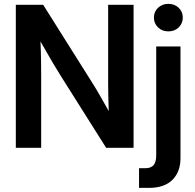

<svg xmlns="http://www.w3.org/2000/svg" viewBox="-20 -752 993 977"><path d="M60.5 0V-727.5H199.7L455.1 -321.8Q468.3 -301.3 489.7 -263.7Q511.2 -226.1 533.2 -187Q531.7 -228 531 -268.8Q530.3 -309.6 530.3 -331.1V-727.5H659.7V0H520L289.6 -365.2Q273.9 -389.6 246.6 -435.8Q219.2 -481.9 186 -541Q188.5 -480.5 189 -435.1Q189.5 -389.6 189.5 -365.7V0ZM774.9 -515.6H898.4V52.7Q898.4 122.1 857.4 163.1Q816.4 204.1 737.8 204.1H687.5V104H718.8Q748 104 761.5 88.4Q774.9 72.8 774.9 38.1ZM836.9 -592.3Q805.2 -592.3 784.2 -612.5Q763.2 -632.8 763.2 -662.6Q763.2 -692.4 784.2 -712.4Q805.2 -732.4 836.9 -732.4Q868.2 -732.4 889.2 -712.4Q910.2 -692.4 910.2 -662.6Q910.2 -632.8 889.2 -612.5Q868.2 -592.3 836.9 -592.3Z"/></svg>

Font: Inter Display SemiBold
Style: Regular
Weight: 600
Designer: Rasmus Andersson
Foundry: rsms
Version: Version 4.001;git-9221beed3